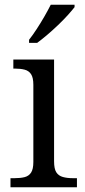

<svg xmlns="http://www.w3.org/2000/svg" viewBox="-20 -786 355 806"><path d="M24 0V-38H41Q66 -38 83.5 -42.5Q101 -47 110.5 -61.5Q120 -76 120 -106V-430Q120 -460 110.5 -474.5Q101 -489 83.5 -493.5Q66 -498 44 -498H36V-536H207V-109Q207 -77 216.5 -62.5Q226 -48 244 -43Q262 -38 286 -38H303V0ZM102 -619Q117 -638 134 -664Q151 -690 166.5 -717Q182 -744 193 -766H293V-756Q283 -743 265 -723Q247 -703 224 -681Q201 -659 178 -639.5Q155 -620 136 -606H102Z"/></svg>

Font: Noto Serif Hentaigana EL
Style: Regular
Weight: 400
Designer: Kazuhiro Yamada
Foundry: nipponia
Version: Version 1.000